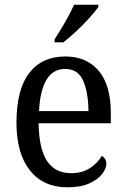

<svg xmlns="http://www.w3.org/2000/svg" viewBox="-20 -786 537 816"><path d="M266 10Q164 10 107 -62Q50 -134 50 -264Q50 -405 104 -475.5Q158 -546 257 -546Q348 -546 399.5 -485Q451 -424 451 -306V-262H144Q146 -152 180.5 -101Q215 -50 282 -50Q330 -50 363 -72Q396 -94 412 -123Q420 -120 426 -111.5Q432 -103 432 -90Q432 -70 414 -46.5Q396 -23 359.5 -6.5Q323 10 266 10ZM356 -314Q355 -395 333 -444Q311 -493 257 -493Q205 -493 177.5 -447Q150 -401 146 -314ZM212 -619Q233 -651 256.5 -691.5Q280 -732 295 -766H398V-756Q386 -739 360.5 -710.5Q335 -682 304.5 -653.5Q274 -625 249 -606H212Z"/></svg>

Font: Noto Serif Sinhala SemiCondensed
Style: Regular
Weight: 400
Width: 4
Designer: Jelle Bosma - Monotype Design Team
Foundry: Monotype Imaging Inc.
Version: Version 2.007; ttfautohint (v1.8.4.7-5d5b)